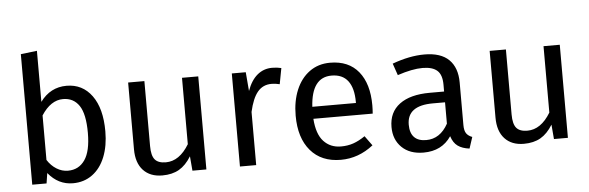

<svg xmlns="http://www.w3.org/2000/svg" viewBox="-49 -911 3320 1083"><g transform="rotate(-5 1611.5 -369.0)"><path d="M532 -264Q532 -182 507 -119.5Q482 -57 435 -22.5Q388 12 325 12Q242 12 185 -58L176 0H95V-739L187 -750V-461Q244 -539 336 -539Q426 -539 479 -466.5Q532 -394 532 -264ZM433 -264Q433 -371 401 -418.5Q369 -466 310 -466Q240 -466 187 -384V-132Q208 -99 238.5 -80Q269 -61 303 -61Q364 -61 398.5 -110.5Q433 -160 433 -264Z M1081 0H1002L995 -82Q965 -33 926 -10.5Q887 12 831 12Q762 12 723 -30Q684 -72 684 -149V-527H776V-159Q776 -105 795 -82.5Q814 -60 857 -60Q934 -60 989 -151V-527H1081Z M1552 -533 1535 -443Q1511 -449 1489 -449Q1440 -449 1410 -413Q1380 -377 1363 -301V0H1271V-527H1350L1359 -420Q1380 -479 1416 -509Q1452 -539 1500 -539Q1528 -539 1552 -533Z M2043 -232H1707Q1713 -145 1751 -104Q1789 -63 1849 -63Q1887 -63 1919 -74Q1951 -85 1986 -109L2026 -54Q1942 12 1842 12Q1732 12 1670.5 -60Q1609 -132 1609 -258Q1609 -340 1635.5 -403.5Q1662 -467 1711.5 -503Q1761 -539 1828 -539Q1933 -539 1989 -470Q2045 -401 2045 -279Q2045 -256 2043 -232ZM1954 -306Q1954 -384 1923 -425Q1892 -466 1830 -466Q1717 -466 1707 -300H1954Z M2591 -52 2570 12Q2529 7 2504 -11Q2479 -29 2467 -67Q2414 12 2310 12Q2232 12 2187 -32Q2142 -76 2142 -147Q2142 -231 2202.5 -276Q2263 -321 2374 -321H2455V-360Q2455 -416 2428 -440Q2401 -464 2345 -464Q2287 -464 2203 -436L2180 -503Q2278 -539 2362 -539Q2455 -539 2501 -493.5Q2547 -448 2547 -364V-123Q2547 -91 2558 -75.5Q2569 -60 2591 -52ZM2455 -139V-260H2386Q2240 -260 2240 -152Q2240 -105 2263 -81Q2286 -57 2331 -57Q2410 -57 2455 -139Z M3128 0H3049L3042 -82Q3012 -33 2973 -10.5Q2934 12 2878 12Q2809 12 2770 -30Q2731 -72 2731 -149V-527H2823V-159Q2823 -105 2842 -82.5Q2861 -60 2904 -60Q2981 -60 3036 -151V-527H3128Z"/></g></svg>

Font: Wolseley Sans
Style: Regular
Weight: 400
Designer: Carrois Corporate & Edenspiekermann AG
Foundry: Carrois Corporate GbR & Edenspiekermann AG
Version: Version 4.202